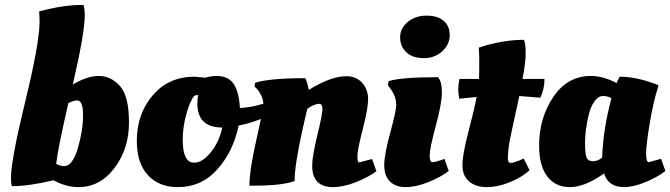

<svg xmlns="http://www.w3.org/2000/svg" viewBox="-20 -754 2744 786"><path d="M327 -692Q327 -619 278 -408Q336 -443 385 -443Q434 -443 471 -402Q508 -361 508 -252.5Q508 -144 448.5 -66Q389 12 302 12Q250 12 199 -16Q99 8 30 8Q25 5 25 -26Q25 -99 83.5 -339Q142 -579 142 -665Q142 -687 140 -707Q237 -734 321 -734Q327 -724 327 -692ZM296 -343Q282 -343 260 -332Q217 -147 210 -83Q228 -74 243 -74Q277 -74 298.5 -147Q320 -220 320 -281.5Q320 -343 296 -343Z M708 12Q630 12 585 -37.5Q540 -87 540 -177Q540 -287 605 -363.5Q670 -440 776 -440L821 -436Q845 -443 866 -443Q916 -443 937.5 -409Q959 -375 962 -312Q1004 -314 1042 -325L1056 -329Q1063 -322 1066 -287L1067 -276Q1022 -253 957 -240Q935 -134 870 -61Q805 12 708 12ZM728 -181Q728 -88 775 -88Q808 -88 842.5 -130Q877 -172 890 -232Q788 -232 788 -330Q788 -347 791 -365Q781 -365 776 -362Q759 -344 743.5 -289.5Q728 -235 728 -181Z M1018 6H1001Q1001 -56 1029.5 -182Q1058 -308 1058 -327Q1058 -346 1049 -364Q1040 -382 1031 -391L1022 -400L1024 -415Q1083 -434 1230 -434Q1240 -411 1244 -386Q1335 -442 1397 -442Q1439 -442 1463 -414.5Q1487 -387 1487 -348.5Q1487 -310 1465 -225Q1443 -140 1443 -114.5Q1443 -89 1450 -89L1503 -103L1521 -53Q1489 -29 1437.5 -8.5Q1386 12 1343 12Q1258 12 1258 -76Q1258 -114 1279 -200Q1300 -286 1300 -307.5Q1300 -329 1286 -329Q1268 -329 1238 -309Q1234 -291 1218 -222Q1186 -77 1186 -13Q1137 6 1018 6Z M1790 -100 1799 -104 1817 -54Q1783 -28 1732.5 -8Q1682 12 1641 12Q1600 12 1576.5 -11Q1553 -34 1553 -77.5Q1553 -121 1577.5 -210.5Q1602 -300 1602 -324Q1602 -361 1576 -394L1568 -405L1571 -422Q1623 -438 1773 -438Q1789 -420 1789 -375.5Q1789 -331 1764 -238.5Q1739 -146 1739 -118Q1739 -90 1750 -90Q1761 -90 1790 -100ZM1714.5 -516Q1669 -516 1643.5 -540Q1618 -564 1618 -601.5Q1618 -639 1649.5 -664.5Q1681 -690 1726 -690Q1771 -690 1796 -669Q1821 -648 1821 -610Q1821 -572 1790.5 -544Q1760 -516 1714.5 -516Z M2192 -354 2106 -361Q2066 -182 2062.5 -153Q2059 -124 2059 -105.5Q2059 -87 2071 -87Q2085 -87 2124 -105L2148 -57Q2116 -28 2067 -8Q2018 12 1972.5 12Q1927 12 1900 -11.5Q1873 -35 1873 -78Q1873 -121 1898 -216Q1923 -311 1931 -357Q1907 -355 1860 -350Q1856 -371 1856 -389.5Q1856 -408 1861 -431H1941Q1942 -444 1942 -518L1940 -559Q2037 -591 2125 -591Q2132 -575 2132 -535.5Q2132 -496 2119 -431H2209Q2209 -390 2192 -354Z M2636 -90 2686 -104 2704 -54Q2672 -29 2622.5 -8.5Q2573 12 2535 12Q2470 12 2453 -44Q2374 12 2313.5 12Q2253 12 2220 -32Q2187 -76 2187 -158Q2187 -271 2245 -357Q2303 -443 2398 -443Q2450 -443 2504 -414Q2512 -432 2517 -440Q2589 -440 2676 -405Q2655 -340 2640 -250.5Q2625 -161 2625 -125.5Q2625 -90 2636 -90ZM2445 -109Q2449 -225 2483 -352Q2468 -361 2448.5 -361Q2429 -361 2413.5 -339Q2398 -317 2390 -284Q2375 -221 2375 -170.5Q2375 -120 2382 -107Q2389 -94 2408 -94Q2427 -94 2445 -109Z"/></svg>

Font: Oleo Script
Style: Bold
Weight: 700
Designer: Soytutype
Foundry: Soytutype
Version: Version 1.002